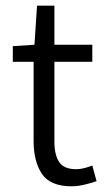

<svg xmlns="http://www.w3.org/2000/svg" viewBox="-20 -642 371 674"><path d="M232 12Q156 12 127 -32Q98 -76 98 -146V-425H25V-480L101 -485L110 -622H171V-485H304V-425H171V-144Q171 -99 187.5 -73.5Q204 -48 248 -48Q261 -48 276.5 -52Q292 -56 304 -61L319 -6Q299 1 275.5 6.5Q252 12 232 12Z"/></svg>

Font: Assistant ExtraLight
Style: Regular
Weight: 400
Version: Version 3.000